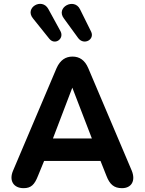

<svg xmlns="http://www.w3.org/2000/svg" viewBox="-20 -973 755 1001"><path d="M103 8C142 8 160 -10 178 -56L210 -134H504L535 -56C552 -12 574 8 616 8C666 8 688 -31 667 -83L440 -618C422 -660 394 -678 358 -678C322 -678 294 -660 275 -618L48 -83C26 -32 50 8 103 8ZM357 -516 459 -251H256ZM313 -877 388 -774C418 -735 475 -767 455 -808L397 -925C367 -986 269 -935 313 -877ZM152 -877 237 -771C266 -735 317 -771 295 -811L232 -926C199 -987 106 -933 152 -877Z"/></svg>

Font: SN Pro
Style: Bold
Weight: 700
Designer: Tobias Whetton
Foundry: Supernotes
Version: Version 1.003;Glyphs 3.3 (3324)